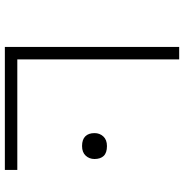

<svg xmlns="http://www.w3.org/2000/svg" viewBox="-4 -736 740 771"><g transform="rotate(90 365.5 -350.0)"><path d="M168 0V-700H218V-50H662V0ZM566 -310Q540 -310 527 -323Q514 -336 514 -360Q514 -381 527.5 -395.5Q541 -410 566 -410Q593 -410 605.5 -397Q618 -384 618 -360Q618 -339 604.5 -324.5Q591 -310 566 -310Z"/></g></svg>

Font: Lexend Peta ExtraLight
Style: Regular
Weight: 250
Version: Version 1.007